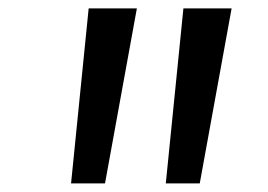

<svg xmlns="http://www.w3.org/2000/svg" viewBox="-20 -798 640 458"><path d="M149.5 -360.5 191.5 -778H306.5L230.5 -360.5ZM375.5 -360.5 417.5 -778H532.5L456.5 -360.5Z"/></svg>

Font: Spline Sans Mono Medium
Style: Italic
Weight: 500
Italic angle: -4°
Monospace: yes
Designer: Eben Sorkin, Mirko Velimirovic
Foundry: Sorkin Type
Version: Version 1.004